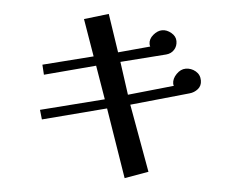

<svg xmlns="http://www.w3.org/2000/svg" viewBox="-54 -818 1108 909"><g transform="rotate(-5 500.0 -363.5)"><path d="M902 -402Q902 -377 884 -362.5Q866 -348 843 -346L559 -317L617 7L502 27L448 -309L136 -284L131 -330L441 -353L414 -515L164 -494L161 -542L406 -560L376 -740L495 -754L523 -569L677 -583Q676 -586 675.5 -589Q675 -592 675 -595Q675 -619 696.5 -637Q718 -655 740 -655Q762 -655 782.5 -638Q803 -621 803 -598Q803 -574 788 -557.5Q773 -541 749 -539L530 -523L552 -365L772 -388Q770 -394 770 -398Q770 -422 790.5 -443Q811 -464 835 -464Q861 -464 881.5 -447Q902 -430 902 -402Z"/></g></svg>

Font: Kaisei Decol
Style: Bold
Weight: 700
Designer: Font-Kai, 金井和夫
Foundry: KAZUO KANAI
Version: Version 5.003